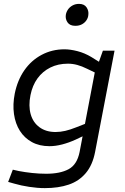

<svg xmlns="http://www.w3.org/2000/svg" viewBox="-20 -760 643 989"><path d="M211 209Q173 209 130.5 202.5Q88 196 54 186L22 177L46 114L77 121Q108 127 145 131Q182 135 218 135Q290 135 333.5 111.5Q377 88 390 23L473 -412L484 -426L510 -499H570L470 22Q457 90 422 131.5Q387 173 334 191Q281 209 211 209ZM235 -7Q183 -7 144.5 -28Q106 -49 82.5 -86Q59 -123 52 -172.5Q45 -222 56 -278Q70 -347 105.5 -398Q141 -449 194.5 -477.5Q248 -506 312 -506Q342 -506 379 -496.5Q416 -487 451 -466L499 -436L474 -384L428 -406Q402 -419 378 -425.5Q354 -432 330 -432Q279 -432 239 -412Q199 -392 173 -356Q147 -320 137 -270Q126 -215 138 -172Q150 -129 183.5 -104.5Q217 -80 266 -80Q291 -80 316.5 -86Q342 -92 372 -104L418 -122L429 -69L370 -41Q335 -25 300.5 -16Q266 -7 235 -7ZM368 -627Q340 -627 328 -644.5Q316 -662 319 -683Q321 -697 329.5 -710Q338 -723 353 -731.5Q368 -740 387 -740Q414 -740 426 -722Q438 -704 435 -683Q434 -669 425.5 -656Q417 -643 402.5 -635Q388 -627 368 -627Z"/></svg>

Font: REM Light
Style: Italic
Weight: 300
Italic angle: -11°
Designer: Octavio Pardo
Foundry: Ashler Design
Version: Version 1.005;gftools[0.9.28]